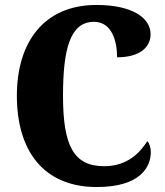

<svg xmlns="http://www.w3.org/2000/svg" viewBox="-20 -744 666 774"><path d="M370 10C548 10 588 -73 588 -131C588 -146 583 -166 574 -175C545 -130 495 -74 400 -74C277 -74 234 -156 234 -358C234 -547 263 -656 359 -656C430 -656 452 -580 452 -513C544 -513 587 -554 587 -606C587 -671 515 -724 369 -724C158 -724 48 -575 48 -358C48 -137 155 10 370 10Z"/></svg>

Font: Noto Serif Georgian Condensed Black
Style: Regular
Weight: 900
Width: 3
Designer: Monotype Design Team, Akaki Razmadze
Foundry: Google LLC
Version: Version 2.003